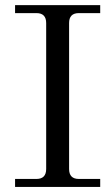

<svg xmlns="http://www.w3.org/2000/svg" viewBox="-20 -733 433 753"><path d="M39.1 0V-31.2H123Q161.1 -31.2 161.1 -70.3V-642.6Q161.1 -681.6 123 -681.6H39.1V-712.9H373V-681.6H289.1Q251 -681.6 251 -642.6V-70.3Q251 -31.2 289.1 -31.2H373V0Z"/></svg>

Font: Theano Modern
Style: Regular
Weight: 400
Designer: Alexey Kryukov
Version: Version 2.00